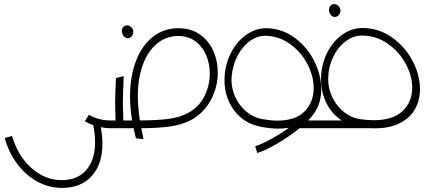

<svg xmlns="http://www.w3.org/2000/svg" viewBox="-20 -627 2074 939"><path d="M517 0Q498 0 473 -5Q481 40 481 75Q481 176 428.5 234Q376 292 282 292Q220 292 163.5 261.5Q107 231 65 175.5Q23 120 3 48L39 38Q67 135 133.5 194.5Q200 254 282 254Q359 254 402 204.5Q445 155 445 69Q445 30 436 -15Q416 -22 395 -34L415 -66Q435 -53 463 -45.5Q491 -38 517 -38Z M1045 -272Q1045 -202 1012 -139.5Q979 -77 918 -42Q871 -16 808.5 -8Q746 0 671 0Q680 43 681 48Q682 53 677 53L649 50Q645 50 644 46Q639 28 633 0H517V-38H545Q543 -92 543 -120Q543 -161 547 -245L585 -255Q581 -167 581 -124Q581 -94 583 -38H626Q616 -101 616 -155Q616 -254 645.5 -330Q675 -406 728.5 -447.5Q782 -489 852 -489Q913 -489 956.5 -459Q1000 -429 1022.5 -379.5Q1045 -330 1045 -272ZM1006 -268Q1006 -316 988 -358Q970 -400 935 -425.5Q900 -451 852 -451Q793 -451 748 -414Q703 -377 678.5 -310Q654 -243 654 -155Q654 -112 664 -38Q741 -38 800.5 -45Q860 -52 904 -77Q954 -105 980 -157Q1006 -209 1006 -268ZM632 -471Q632 -484 622.5 -493.5Q613 -503 602 -503Q590 -503 583 -495Q576 -487 576 -475Q576 -460 586.5 -448.5Q597 -437 611 -441Q621 -444 626.5 -452.5Q632 -461 632 -471Z M1553 0H1445Q1392 43 1331 78Q1270 113 1238 121L1228 88Q1258 79 1304.5 53.5Q1351 28 1393 -2Q1363 2 1343 2Q1303 2 1255 -7Q1173 -23 1125.5 -86.5Q1078 -150 1078 -234Q1078 -304 1107 -363.5Q1136 -423 1184.5 -457Q1233 -491 1288 -489Q1363 -486 1423.5 -440.5Q1484 -395 1517.5 -327Q1551 -259 1551 -190Q1551 -123 1517 -74Q1505 -56 1487 -38H1553ZM1336 -37Q1425 -37 1469.5 -82Q1514 -127 1514 -196Q1514 -254 1484 -312.5Q1454 -371 1401 -410Q1348 -449 1283 -452Q1242 -454 1204.5 -428Q1167 -402 1142.5 -355.5Q1118 -309 1113 -254L1112 -238Q1112 -192 1131.5 -150.5Q1151 -109 1185 -81Q1219 -53 1260 -45Q1305 -37 1336 -37Z M2034 -191Q2034 -135 2008 -90.5Q1982 -46 1927.5 -21Q1873 4 1791 0H1542V-38H1651Q1603 -69 1576.5 -122.5Q1550 -176 1550 -238Q1550 -306 1577.5 -364Q1605 -422 1652 -456Q1699 -490 1753 -490Q1831 -490 1895.5 -445Q1960 -400 1997 -330.5Q2034 -261 2034 -191ZM1807 -39Q1902 -39 1949 -84Q1996 -129 1996 -198Q1996 -257 1963.5 -316.5Q1931 -376 1874.5 -414.5Q1818 -453 1750 -453Q1707 -453 1669 -424Q1631 -395 1608 -345.5Q1585 -296 1585 -239Q1585 -192 1606 -149.5Q1627 -107 1663 -78.5Q1699 -50 1743 -44Q1781 -39 1807 -39ZM1645 -575Q1645 -588 1635.5 -597.5Q1626 -607 1615 -607Q1603 -607 1596 -599Q1589 -591 1589 -579Q1589 -564 1599.5 -552.5Q1610 -541 1624 -545Q1634 -548 1639.5 -556.5Q1645 -565 1645 -575Z"/></svg>

Font: Vibes
Style: Regular
Weight: 400
Designer: AbdElmomen Kadhim
Version: Version 1.100